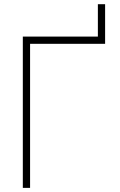

<svg xmlns="http://www.w3.org/2000/svg" viewBox="-20 -910 583 932"><path d="M490.2 -697.3H126V2H90.8V-732.4H455.1V-889.6H490.2Z"/></svg>

Font: Gen Shin Gothic ExtraLight
Style: Regular
Weight: 100
Designer: [Source Han Sans]
Ryoko NISHIZUKA  (kana & ideographs); Paul D. Hunt (Latin, Greek & Cyrillic); Wenlong ZHANG  (bopomofo
Version: Version 1.002.20150607